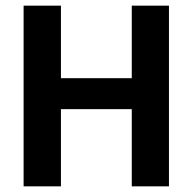

<svg xmlns="http://www.w3.org/2000/svg" viewBox="-20 -659 682 679"><path d="M195.5 0H63.5V-639H195.5ZM577.5 0H446V-639H577.5ZM139 -382.5H496V-273H139Z"/></svg>

Font: Anek Gurmukhi SemiBold
Style: Regular
Weight: 600
Designer: Sarang Kulkarni (Gurmukhi), Yesha Goshar (Latin)
Foundry: Ek Type
Version: Version 1.003